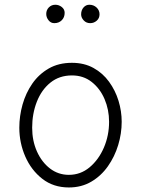

<svg xmlns="http://www.w3.org/2000/svg" viewBox="-20 -786 606 825"><path d="M289.1 -516.1Q341.8 -516.1 381.8 -493.9Q421.9 -471.7 448.7 -434.6Q475.6 -397.5 489.3 -352.8Q502.9 -308.1 502.9 -262.7Q502.9 -212.4 487.8 -162.6Q472.7 -112.8 443.6 -71.5Q414.6 -30.3 372.3 -5.4Q330.1 19.5 275.9 19.5Q209.5 19.5 161.9 -17.6Q114.3 -54.7 88.6 -113.5Q63 -172.4 63 -237.3Q63 -287.6 76.9 -336.9Q90.8 -386.2 118.9 -426.8Q147 -467.3 189.5 -491.7Q231.9 -516.1 289.1 -516.1ZM289.1 -461.9Q234.9 -461.9 196.5 -430.9Q158.2 -399.9 138.2 -348.6Q118.2 -297.4 118.2 -237.3Q118.2 -181.2 138.7 -135.3Q159.2 -89.4 194.8 -62Q230.5 -34.7 275.9 -34.7Q326.2 -34.7 365 -67.1Q403.8 -99.6 426.3 -151.6Q448.7 -203.6 448.7 -262.7Q448.7 -314.9 429.2 -360.4Q409.7 -405.8 374 -433.8Q338.4 -461.9 289.1 -461.9ZM407.7 -724.6Q407.7 -707.5 395.5 -697Q383.3 -686.5 367.7 -686.5Q350.6 -686.5 339.6 -698.5Q328.6 -710.4 328.6 -724.1Q328.6 -742.2 338.9 -753.9Q349.1 -765.6 363.8 -765.6Q382.3 -765.6 395 -753.7Q407.7 -741.7 407.7 -724.6ZM257.8 -731Q257.8 -711.4 245.4 -699Q232.9 -686.5 213.4 -686.5Q198.2 -686.5 188.5 -699Q178.7 -711.4 178.7 -726.1Q178.7 -742.7 189.9 -754.2Q201.2 -765.6 217.8 -765.6Q232.9 -765.6 245.4 -755.9Q257.8 -746.1 257.8 -731Z"/></svg>

Font: Mikhak Light
Style: Regular
Weight: 300
Designer: Amin Abedi
Version: Version 3.3